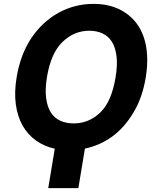

<svg xmlns="http://www.w3.org/2000/svg" viewBox="-20 -757 800 980"><path d="M65 -362.9Q84.9 -481.9 142 -565.7Q169.4 -605.8 203.8 -637.6Q238.3 -669.4 278.4 -691.6Q318.5 -713.8 363.6 -725.5Q408.7 -737.2 457.4 -737.2Q551.5 -737.2 617.9 -693.2Q651.6 -671.2 676.1 -639Q700.6 -606.9 714.5 -565.3Q728.3 -523.8 731 -473Q733.7 -422.2 724.1 -362.9Q707.7 -261.4 663 -185.7Q617.2 -107.6 554.3 -61.3Q491.5 -14.9 413.4 1.4L380 203.1H226.2L259.6 2.1Q205.6 -9.9 163.7 -39.8Q121.8 -69.6 95.5 -115.9Q69.2 -162.3 60.7 -224.4Q52.2 -286.6 65 -362.9ZM356.5 -127.1Q432.9 -127.1 491.1 -182.2Q549.4 -237.2 570 -362.9Q580.3 -425.4 574.8 -470.3Q569.2 -515.3 551 -544Q532.7 -572.8 503 -586.5Q473.4 -600.1 435.4 -600.1Q359 -600.1 299.7 -543.7Q240.1 -486.9 219.5 -362.9Q209.5 -300.1 215.6 -255.3Q221.6 -210.6 240.2 -182Q258.9 -153.4 288.9 -140.3Q318.9 -127.1 356.5 -127.1Z"/></svg>

Font: Inter P
Style: Bold Italic
Weight: 700
Italic angle: 9.39999°
Designer: Rasmus Andersson
Foundry: rsms
Version: Version 3.018;git-588b23468